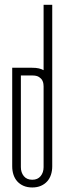

<svg xmlns="http://www.w3.org/2000/svg" viewBox="-20 -784 273 813"><path d="M201.2 -79.6Q201.2 -60.5 195.8 -44.2Q190.4 -27.8 179.7 -15.9Q168.9 -3.9 153.1 2.9Q137.2 9.8 116.7 9.8Q95.7 9.8 79.8 2.9Q64 -3.9 53.2 -15.9Q42.5 -27.8 37.1 -44.2Q31.7 -60.5 31.7 -79.6V-497.1H114.7Q133.3 -497.1 144.5 -494.4Q155.8 -491.7 164.6 -486.8V-763.7H201.2ZM164.6 -418Q164.6 -420.9 163.8 -428.7Q163.1 -436.5 158.7 -444.3Q154.3 -452.1 144.5 -458.3Q134.8 -464.4 116.7 -464.4H68.4V-76.2Q68.4 -53.7 80.8 -38.3Q93.3 -22.9 116.7 -22.9Q139.6 -22.9 152.1 -38.3Q164.6 -53.7 164.6 -76.2Z"/></svg>

Font: Tulpen One
Style: Regular
Weight: 400
Designer: Naima Ben Ayed
Foundry: Naima Ben Ayed, Anton Koovit
Version: Version 1.002